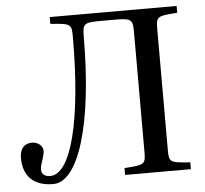

<svg xmlns="http://www.w3.org/2000/svg" viewBox="-51 -746 864 811"><g transform="rotate(-5 381.0 -340.0)"><path d="M16 -109C16 -35 57 12 143 12C249 12 325 -222 325 -602C325 -654 335 -657 405 -657H458C528 -657 538 -654 538 -602V-93C538 -37 536 -35 448 -29V0H727V-29C639 -35 637 -37 637 -93V-599C637 -655 639 -657 727 -663V-692H189V-663C277 -657 279 -655 279 -599C279 -249 222 -23 133 -23C115 -23 96 -30 96 -54C96 -76 114 -108 114 -132C114 -150 96 -170 68 -170C36 -170 16 -150 16 -109Z"/></g></svg>

Font: Lingua Franca
Style: Regular
Weight: 400
Version: Version 1.19